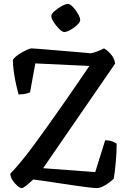

<svg xmlns="http://www.w3.org/2000/svg" viewBox="-20 -964 651 984"><path d="M92 0Q82 0 68.5 -12Q55 -24 44 -41Q33 -58 33 -74Q86 -129 150 -215.5Q214 -302 304 -431Q335 -475 368.5 -524Q402 -573 438 -626L161 -639L134 -491Q127 -487 111 -483.5Q95 -480 75 -480Q69 -502 62 -533.5Q55 -565 50.5 -598Q46 -631 46 -658Q56 -672 76.5 -685.5Q97 -699 115.5 -707.5Q134 -716 141 -716Q149 -716 179.5 -713.5Q210 -711 252 -707.5Q294 -704 335.5 -700.5Q377 -697 407 -694.5Q437 -692 444 -691Q456 -692 478 -700.5Q500 -709 513 -716Q530 -707 548 -686.5Q566 -666 570 -638L201 -102L468 -82L519 -245Q540 -245 555.5 -239Q571 -233 578 -228Q578 -185 573.5 -134Q569 -83 563 -48Q543 -29 518.5 -14.5Q494 0 477 0Q464 0 430.5 -4Q397 -8 353.5 -14.5Q310 -21 267 -27.5Q224 -34 192 -38.5Q160 -43 150 -44Q130 -25 114 -12.5Q98 0 92 0ZM309 -800Q299 -800 283.5 -815.5Q268 -831 255.5 -850Q243 -869 243 -882Q243 -892 259.5 -907Q276 -922 296.5 -933Q317 -944 329 -944Q339 -944 354 -928Q369 -912 380 -892.5Q391 -873 391 -861Q391 -851 376 -836.5Q361 -822 341.5 -811Q322 -800 309 -800Z"/></svg>

Font: Texturina 72pt SemiBold
Style: Regular
Weight: 600
Designer: Guillermo Torres Carreño
Foundry: Omnibus-Type
Version: Version 1.002; ttfautohint (v1.8.3)